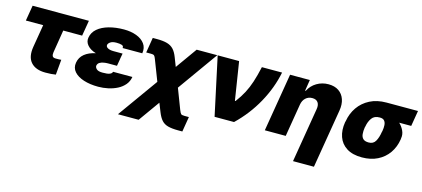

<svg xmlns="http://www.w3.org/2000/svg" viewBox="-59 -1045 3831 1741"><g transform="rotate(15 1856.5 -174.5)"><path d="M608.4 -545.9 584 -400.4H406.7L372.1 -187.5Q368.7 -165 375 -151.4Q381.3 -137.7 406.2 -137.7Q425.3 -137.7 434.3 -137.9Q443.4 -138.2 458 -139.6L445.3 2.9Q423.3 6.3 402.1 8.1Q380.9 9.8 348.6 9.8Q256.3 9.8 211.7 -40.3Q167 -90.3 182.6 -186.5L218.3 -400.4H55.7L80.1 -545.9Z M1121.1 -156.2Q1114.3 -113.3 1087.6 -81.8Q1061 -50.3 1021.5 -30Q981.9 -9.8 935.8 0Q889.6 9.8 843.8 9.8Q766.6 9.8 707 -9.3Q647.5 -28.3 616.5 -64Q585.4 -99.6 593.8 -149.4Q602.1 -200.2 641.8 -232.7Q681.6 -265.1 745.6 -278.3Q692.4 -293.9 664.6 -325.9Q636.7 -357.9 643.6 -397.5Q651.9 -448.2 692.4 -482.7Q732.9 -517.1 796.6 -534.9Q860.4 -552.7 937.5 -552.7Q1003.4 -552.7 1055.2 -533.2Q1106.9 -513.7 1134 -476.6Q1161.1 -439.5 1152.3 -386.7H967.8Q971.2 -406.7 951.9 -412.8Q932.6 -418.9 902.3 -418.9Q864.3 -418.9 845.5 -405.5Q826.7 -392.1 824.2 -377.9Q821.3 -359.9 841.3 -348.9Q861.3 -337.9 895.5 -337.9H980.5L971.2 -287.1H971.7L960 -217.8H875Q856.4 -217.8 835.4 -214.1Q814.5 -210.4 798.3 -200.7Q782.2 -190.9 778.3 -170.9Q776.4 -154.3 793 -138.9Q809.6 -123.5 850.6 -124Q895 -123.5 916.3 -132.3Q937.5 -141.1 939.5 -156.2Z M1082 204.1 1351.1 -171.9 1278.3 -360.4Q1270.5 -380.9 1264.9 -389.9Q1259.3 -398.9 1250.7 -401.1Q1242.2 -403.3 1224.6 -403.3H1184.6L1208 -545.9H1248Q1306.6 -545.9 1344 -535.2Q1381.3 -524.4 1404.8 -499Q1428.2 -473.6 1445.3 -428.7L1477.5 -345.7L1620.1 -545.9H1813.5L1544.9 -169.4L1617.2 19.5Q1628.9 49.3 1636.7 55.9Q1644.5 62.5 1669.9 62.5H1710L1686.5 204.1H1646.5Q1587.9 204.1 1551 194.1Q1514.2 184.1 1491.2 158.4Q1468.3 132.8 1450.2 86.9L1418 5.9L1276.4 204.1Z M1934.6 0 1817.4 -545.9H2018.6L2075.2 -187.5H2081.1Q2121.1 -240.7 2147.7 -291.3Q2174.3 -341.8 2194.1 -402.3Q2213.9 -462.9 2232.4 -545.9H2421.9Q2392.1 -396.5 2313.5 -254.6Q2234.9 -112.8 2117.2 0Z M2653.3 -306.6 2602.5 0H2406.2L2497.1 -545.9H2682.6L2666 -441.4H2671.9Q2698.2 -493.7 2747.8 -523.2Q2797.4 -552.7 2857.4 -552.7Q2915.5 -552.7 2953.9 -526.4Q2992.2 -500 3008.1 -453.9Q3023.9 -407.7 3013.7 -347.7L2921.9 204.1H2725.6L2810.5 -306.6Q2817.4 -347.2 2801 -370.4Q2784.7 -393.6 2747.1 -393.6Q2710.9 -393.6 2685.5 -370.4Q2660.2 -347.2 2653.3 -306.6Z M3090.3 -258.8 3093.3 -269.5Q3105.5 -343.8 3146 -402.1Q3186.5 -460.4 3252.4 -494.4Q3318.4 -528.3 3406.7 -528.3H3702.6L3678.2 -381.8H3565.4Q3592.8 -356 3609.1 -321.3Q3625.5 -286.6 3618.7 -249L3617.7 -238.3Q3606 -164.6 3566.7 -108.6Q3527.3 -52.7 3464.6 -21.5Q3401.9 9.8 3318.8 9.8Q3230.5 9.8 3175.3 -25.4Q3120.1 -60.5 3098.9 -121.3Q3077.6 -182.1 3090.3 -258.8ZM3277.8 -269.5 3274.9 -258.8Q3269.5 -224.1 3272.2 -196.3Q3274.9 -168.5 3291.5 -152.6Q3308.1 -136.7 3343.3 -136.7Q3387.2 -136.2 3407.2 -171.4Q3427.2 -206.5 3435.1 -258.8L3438 -269.5Q3443.4 -300.3 3441.7 -325.9Q3439.9 -351.6 3426.5 -366.9Q3413.1 -382.3 3383.3 -381.8Q3333 -382.3 3309.3 -349.1Q3285.6 -315.9 3277.8 -269.5Z"/></g></svg>

Font: Inter Tight Black
Style: Italic
Weight: 900
Italic angle: -9.39999°
Designer: Rasmus Andersson
Foundry: rsms
Version: Version 3.004; ttfautohint (v1.8.4.7-5d5b)